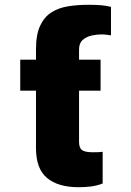

<svg xmlns="http://www.w3.org/2000/svg" viewBox="-20 -780 554 810"><path d="M404.3 -528.3V-397.5H313.5V-181.6Q313.5 -156.2 325.9 -147Q338.4 -137.7 370.1 -137.7Q385.3 -137.7 394.5 -137.9Q403.8 -138.2 413.1 -139.6V-5.9Q387.7 3.9 362.8 6.8Q337.9 9.8 312.5 9.8Q225.1 9.8 178.5 -29.1Q131.8 -67.9 131.8 -155.3V-397.5H65.4V-528.3H131.8V-571.3Q131.8 -633.8 149.2 -671.1Q166.5 -708.5 197 -727.8Q227.5 -747.1 267.3 -753.4Q307.1 -759.8 351.6 -759.8Q387.2 -759.8 408.2 -757.8Q429.2 -755.9 448.2 -751V-630.9Q441.9 -631.8 430.9 -633.3Q419.9 -634.8 406.2 -634.8Q388.7 -634.8 366.9 -630.1Q345.2 -625.5 329.3 -611.8Q313.5 -598.1 313.5 -571.3V-528.3Z"/></svg>

Font: Inter Tight Black
Style: Regular
Weight: 900
Designer: Rasmus Andersson
Foundry: rsms
Version: Version 3.004; ttfautohint (v1.8.4.7-5d5b)